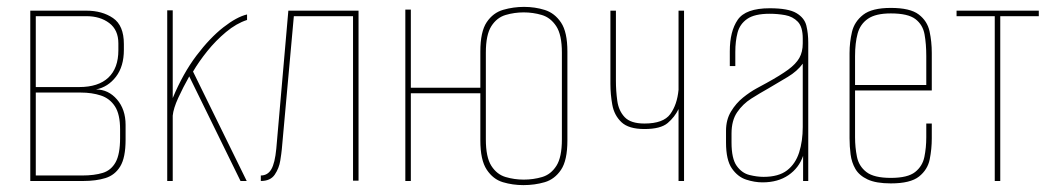

<svg xmlns="http://www.w3.org/2000/svg" viewBox="-20 -526 3054 558"><path d="M68 0V-495H231Q277 -495 308.5 -473.5Q340 -452 340 -398V-381Q340 -333 317 -303Q294 -273 259 -266Q295 -266 320 -237Q345 -208 345 -163V-120Q345 -68 329.5 -42.5Q314 -17 286.5 -8.5Q259 0 222 0ZM84 -273H210Q266 -273 295 -300.5Q324 -328 324 -380V-400Q324 -439 297.5 -459Q271 -479 231 -479H84ZM84 -16H219Q254 -16 278.5 -23.5Q303 -31 316 -54.5Q329 -78 329 -125V-150Q329 -194 314 -217Q299 -240 273 -248.5Q247 -257 215 -257H84Z M466 0V-496H482V-241Q512 -313 551 -364.5Q590 -416 629 -446.5Q668 -477 698 -484V-468Q667 -458 637 -433Q607 -408 582.5 -377.5Q558 -347 541 -318L697 0H679L530 -304Q512 -272 498 -241.5Q484 -211 482 -190V0Z M738 0V-16Q758 -16 768.5 -34Q779 -52 783 -94L818 -495H1022V-1H1006V-479H834L799 -92Q798 -81 794.5 -59Q791 -37 778.5 -18.5Q766 0 738 0Z M1158 0V-498H1174V-271H1376V-376Q1376 -434 1394.5 -461.5Q1413 -489 1442.5 -497.5Q1472 -506 1503 -506Q1535 -506 1563.5 -497Q1592 -488 1610.5 -460.5Q1629 -433 1629 -376V-118Q1629 -60 1610.5 -32.5Q1592 -5 1563 3.5Q1534 12 1501 12Q1470 12 1441.5 3.5Q1413 -5 1394.5 -33Q1376 -61 1376 -118V-255H1174V0ZM1502 -4Q1530 -4 1555.5 -11.5Q1581 -19 1597 -44Q1613 -69 1613 -121V-373Q1613 -425 1596.5 -450Q1580 -475 1554.5 -482.5Q1529 -490 1502 -490Q1475 -490 1449.5 -482.5Q1424 -475 1408 -450Q1392 -425 1392 -373V-121Q1392 -69 1408 -44Q1424 -19 1449.5 -11.5Q1475 -4 1502 -4Z M1952 0V-209Q1941 -186 1920.5 -168.5Q1900 -151 1853 -151Q1807 -151 1786 -171Q1765 -191 1759.5 -221.5Q1754 -252 1754 -282V-495H1770V-291Q1770 -262 1774 -233Q1778 -204 1795.5 -185.5Q1813 -167 1853 -167Q1908 -167 1928 -194.5Q1948 -222 1952 -265V-495H1968V0Z M2196 4Q2173 4 2148.5 -4Q2124 -12 2107 -36.5Q2090 -61 2090 -112V-146Q2090 -178 2104.5 -202Q2119 -226 2139.5 -242.5Q2160 -259 2179.5 -269.5Q2199 -280 2208 -285Q2248 -307 2270.5 -323.5Q2293 -340 2303 -357.5Q2313 -375 2313 -400V-414Q2313 -448 2298.5 -463Q2284 -478 2262 -482Q2240 -486 2217 -486Q2173 -486 2151.5 -471Q2130 -456 2123.5 -431Q2117 -406 2117 -375V-334H2101V-377Q2101 -435 2124 -468.5Q2147 -502 2217 -502Q2271 -502 2294.5 -488Q2318 -474 2323.5 -451.5Q2329 -429 2329 -402V0H2314V-73Q2302 -38 2271.5 -17Q2241 4 2196 4ZM2199 -12Q2243 -12 2267.5 -31Q2292 -50 2302.5 -83Q2313 -116 2313 -157V-341Q2297 -319 2269.5 -302.5Q2242 -286 2213 -269Q2188 -255 2163.5 -239.5Q2139 -224 2122.5 -200Q2106 -176 2106 -138V-112Q2106 -65 2121 -44Q2136 -23 2158 -17.5Q2180 -12 2199 -12Z M2569 7Q2526 7 2501.5 -4.5Q2477 -16 2466 -35Q2455 -54 2452 -77.5Q2449 -101 2449 -124V-372Q2449 -403 2456 -433Q2463 -463 2488.5 -483Q2514 -503 2569 -503Q2625 -503 2650 -484Q2675 -465 2681.5 -435Q2688 -405 2688 -372V-263H2465V-127Q2465 -98 2470.5 -70.5Q2476 -43 2498 -26Q2520 -9 2569 -9Q2618 -9 2639.5 -26Q2661 -43 2666.5 -70Q2672 -97 2672 -127V-167H2688V-124Q2688 -93 2682 -63Q2676 -33 2651 -13Q2626 7 2569 7ZM2465 -279H2672V-363Q2672 -398 2667 -426Q2662 -454 2640.5 -470.5Q2619 -487 2569 -487Q2525 -487 2502.5 -471.5Q2480 -456 2472.5 -428.5Q2465 -401 2465 -363Z M2871 0V-479H2760V-495H2999V-479H2887V0Z"/></svg>

Font: Alumni Sans Pinstripe
Style: Regular
Weight: 400
Designer: Robert E. Leuschke
Foundry: Robert E. Leuschke
Version: Version 1.010; ttfautohint (v1.8.4.7-5d5b)